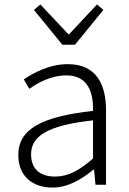

<svg xmlns="http://www.w3.org/2000/svg" viewBox="-20 -838 587 871"><path d="M218 13C287 13 350 -24 403 -68H407L413 0H461V-338C461 -456 416 -547 288 -547C202 -547 128 -505 88 -478L113 -435C151 -462 211 -496 281 -496C382 -496 404 -414 402 -335C168 -309 63 -252 63 -135C63 -35 132 13 218 13ZM230 -37C170 -37 121 -64 121 -138C121 -219 192 -269 402 -292V-119C340 -65 289 -37 230 -37ZM263 -635H320L449 -793L420 -818L294 -683H290L163 -818L134 -793Z"/></svg>

Font: Noto Sans TC Light
Style: Regular
Weight: 300
Designer: Ryoko NISHIZUKA 西塚涼子 (kana, bopomofo & ideographs); Paul D. Hunt (Latin, Greek & Cyrillic); Sandoll Communications 산돌커뮤니
Foundry: Adobe
Version: Version 2.004;hotconv 1.0.118;makeotfexe 2.5.65603